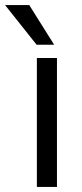

<svg xmlns="http://www.w3.org/2000/svg" viewBox="-68 -735 321 755"><path d="M156 0H77V-507H156ZM145 -559H76L-48 -715H47Z"/></svg>

Font: Hind Guntur
Style: Regular
Weight: 400
Version: Version 1.000;PS 1.0;hotconv 1.0.86;makeotf.lib2.5.63406; tt